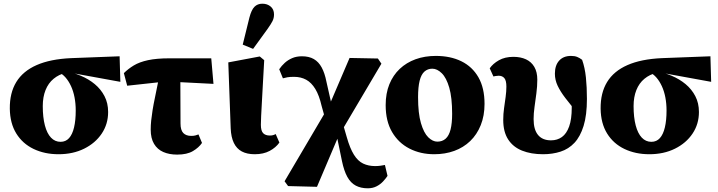

<svg xmlns="http://www.w3.org/2000/svg" viewBox="-20 -818 3876 1037"><path d="M296 15Q221 15 161.5 -13.5Q102 -42 68 -97Q34 -152 33 -231Q32 -316 68 -375Q104 -434 178 -466.5Q252 -499 364 -504L626 -514L630 -376L372 -423L336 -425Q298 -416 269.5 -392.5Q241 -369 226 -331.5Q211 -294 211 -245Q211 -184 222.5 -140.5Q234 -97 255.5 -74.5Q277 -52 307 -52Q335 -52 353 -72Q371 -92 380 -130Q389 -168 389 -221Q389 -259 382.5 -292.5Q376 -326 363.5 -353Q351 -380 334 -399.5Q317 -419 295 -429L325 -436Q373 -427 416 -409Q459 -391 492 -363.5Q525 -336 544.5 -298.5Q564 -261 564 -213Q564 -148 529.5 -96.5Q495 -45 434.5 -15Q374 15 296 15Z M667 -355 649 -423Q672 -446 702.5 -464.5Q733 -483 779.5 -493Q826 -503 895 -503H1121L1133 -365L878 -378ZM937 17Q894 17 862 3Q830 -11 812 -41Q794 -71 794 -118Q794 -142 796.5 -166.5Q799 -191 804 -222.5Q809 -254 818 -296.5Q827 -339 839 -400H954L955 -151Q955 -115 970 -99.5Q985 -84 1013 -84Q1026 -84 1035.5 -86.5Q1045 -89 1052 -92L1071 -46Q1054 -21 1022 -2Q990 17 937 17Z M1356 15Q1314 15 1286 0Q1258 -15 1243 -46Q1228 -77 1226 -125L1213 -481L1383 -513L1407 -493Q1403 -424 1400 -367.5Q1397 -311 1394.5 -267Q1392 -223 1390.5 -192Q1389 -161 1389 -144Q1389 -111 1401.5 -98.5Q1414 -86 1437 -86Q1447 -86 1454.5 -88Q1462 -90 1469 -94L1489 -48Q1470 -21 1436.5 -3Q1403 15 1356 15ZM1291 -577 1327 -723Q1338 -765 1354.5 -781.5Q1371 -798 1397 -798Q1424 -798 1442 -782.5Q1460 -767 1460 -740Q1460 -720 1451.5 -703.5Q1443 -687 1426 -663L1347 -554Z M1536 187 1517 161 1758 -248 1868 -505 2021 -502 2040 -474 1807 -80 1692 191ZM1966 199Q1929 199 1901.5 184.5Q1874 170 1856 137.5Q1838 105 1827 52L1801 -74H1766L1833 -146L1853 -77Q1870 -17 1891.5 17.5Q1913 52 1941.5 65.5Q1970 79 2006 79Q2022 79 2035.5 77Q2049 75 2059 73L2073 132Q2063 147 2048.5 162.5Q2034 178 2013.5 188.5Q1993 199 1966 199ZM1736 -178 1717 -246Q1704 -303 1683 -337.5Q1662 -372 1633.5 -387.5Q1605 -403 1568 -403Q1545 -403 1531.5 -400.5Q1518 -398 1508 -395L1488 -444Q1501 -463 1518 -478.5Q1535 -494 1558 -504Q1581 -514 1611 -514Q1649 -514 1675 -499Q1701 -484 1717.5 -453.5Q1734 -423 1743 -377L1771 -253H1804Z M2325 15Q2251 15 2191.5 -15.5Q2132 -46 2097.5 -105Q2063 -164 2063 -250Q2063 -314 2083 -363Q2103 -412 2139 -446Q2175 -480 2224.5 -498Q2274 -516 2334 -516Q2413 -516 2472 -487Q2531 -458 2564 -400.5Q2597 -343 2597 -257Q2597 -193 2576.5 -142Q2556 -91 2519.5 -56Q2483 -21 2433.5 -3Q2384 15 2325 15ZM2342 -53Q2369 -53 2387 -69Q2405 -85 2413.5 -118.5Q2422 -152 2422 -203Q2422 -291 2406.5 -344.5Q2391 -398 2366 -422.5Q2341 -447 2315 -447Q2290 -447 2272.5 -431.5Q2255 -416 2246.5 -382Q2238 -348 2238 -293Q2238 -206 2253.5 -153Q2269 -100 2293 -76.5Q2317 -53 2342 -53Z M2913 15Q2848 15 2799.5 -4.5Q2751 -24 2724.5 -65Q2698 -106 2698 -170Q2698 -203 2702.5 -234Q2707 -265 2711 -295Q2715 -325 2715 -350Q2715 -383 2704 -396Q2693 -409 2673 -409Q2665 -409 2657.5 -407.5Q2650 -406 2645 -405L2625 -449Q2642 -474 2674.5 -492.5Q2707 -511 2753 -511Q2792 -511 2821 -497.5Q2850 -484 2866 -456.5Q2882 -429 2882 -388Q2882 -352 2877 -314Q2872 -276 2867 -240.5Q2862 -205 2862 -175Q2862 -118 2886 -89Q2910 -60 2956 -60Q2990 -60 3015 -78Q3040 -96 3054 -135Q3068 -174 3068 -236Q3068 -265 3066 -288.5Q3064 -312 3060 -337L3090 -333L3094 -212Q3060 -254 3033.5 -288.5Q3007 -323 2992 -354.5Q2977 -386 2977 -420Q2977 -465 3000 -490.5Q3023 -516 3064 -516Q3084 -516 3097.5 -510.5Q3111 -505 3124 -495Q3139 -453 3144.5 -400Q3150 -347 3150 -284Q3150 -196 3132 -138Q3114 -80 3082.5 -46.5Q3051 -13 3007.5 1Q2964 15 2913 15Z M3487 15Q3412 15 3352.5 -13.5Q3293 -42 3259 -97Q3225 -152 3224 -231Q3223 -316 3259 -375Q3295 -434 3369 -466.5Q3443 -499 3555 -504L3817 -514L3821 -376L3563 -423L3527 -425Q3489 -416 3460.5 -392.5Q3432 -369 3417 -331.5Q3402 -294 3402 -245Q3402 -184 3413.5 -140.5Q3425 -97 3446.5 -74.5Q3468 -52 3498 -52Q3526 -52 3544 -72Q3562 -92 3571 -130Q3580 -168 3580 -221Q3580 -259 3573.5 -292.5Q3567 -326 3554.5 -353Q3542 -380 3525 -399.5Q3508 -419 3486 -429L3516 -436Q3564 -427 3607 -409Q3650 -391 3683 -363.5Q3716 -336 3735.5 -298.5Q3755 -261 3755 -213Q3755 -148 3720.5 -96.5Q3686 -45 3625.5 -15Q3565 15 3487 15Z"/></svg>

Font: Source Serif 4 ExtraBold
Style: Regular
Weight: 800
Designer: Frank Grießhammer
Foundry: Adobe Systems Incorporated
Version: Version 4.004;hotconv 1.0.116;makeotfexe 2.5.65601